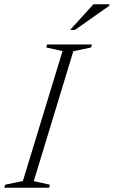

<svg xmlns="http://www.w3.org/2000/svg" viewBox="-43 -878 532 898"><path d="M249.5 -639 173.5 -656 177.5 -670H387L383 -656L300 -638.5L115 -31L190.5 -14L186.5 0H-23L-19 -14L64 -31.5ZM285 -738 394 -858H469L467.5 -850.5L307.5 -738Z"/></svg>

Font: Newsreader Text Light
Style: Italic
Weight: 300
Italic angle: -17°
Designer: Hugues Gentile
Foundry: Production Type
Version: Version 1.001